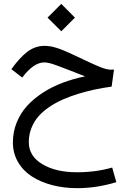

<svg xmlns="http://www.w3.org/2000/svg" viewBox="-20 -669 671 996"><path d="M297.9 -648.9 368.7 -577.6 297.9 -506.8 226.6 -577.6ZM421.4 -272.9Q407.2 -278.3 385 -287.1Q362.8 -295.9 341.3 -304.2Q256.8 -337.4 235.8 -341.8Q221.7 -345.2 209 -345.2Q154.8 -345.2 95.2 -266.6L39.1 -310.1Q81.5 -369.6 121.8 -400.4Q162.1 -431.2 212.4 -431.2Q222.2 -431.2 233.2 -429.7Q244.1 -428.2 252.9 -426.5Q261.7 -424.8 274.4 -420.4Q287.1 -416 294.4 -413.6Q301.8 -411.1 316.9 -404.5Q332 -397.9 337.9 -395.3Q343.8 -392.6 361.1 -384.5Q378.4 -376.5 383.8 -374Q395 -368.7 419.9 -356.9Q444.8 -345.2 459.7 -338.4Q474.6 -331.5 494.1 -323.5Q513.7 -315.4 528.3 -311.5Q543 -307.6 553.7 -307.6Q562.5 -307.6 571.3 -308.1L559.1 -219.7Q513.2 -213.4 471.7 -204.6Q430.2 -195.8 386.2 -182.4Q342.3 -168.9 305.4 -152.6Q268.6 -136.2 235.4 -113.8Q202.1 -91.3 179.2 -64.9Q156.2 -38.6 142.8 -4.4Q129.4 29.8 129.4 68.4Q129.4 140.6 199.5 182.6Q269.5 224.6 379.4 224.6Q477.1 224.6 562 200.2L583.5 275.9Q482.4 307.1 380.4 307.1Q311 307.1 250.7 291.3Q190.4 275.4 145 246.1Q99.6 216.8 73.2 171.1Q46.9 125.5 46.9 69.8Q46.9 15.1 66.7 -33.7Q86.4 -82.5 120.8 -120.1Q155.3 -157.7 202.9 -188.5Q250.5 -219.2 305.2 -239.7Q359.9 -260.3 421.4 -272.9Z"/></svg>

Font: Samim FD-WOL
Style: FD-WOL
Weight: 400
Foundry: DejaVu fonts team - Redesigned by Saber Rastikerdar
Version: Version 4.0.0